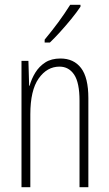

<svg xmlns="http://www.w3.org/2000/svg" viewBox="-20 -784 458 804"><path d="M233 -539Q289 -539 319.5 -499Q350 -459 350 -373V0H313V-362Q313 -438 290.5 -471.5Q268 -505 229 -505Q177 -505 142 -455.5Q107 -406 107 -305V0H70V-529H99L102 -425H104Q112 -454 128 -480Q144 -506 169.5 -522.5Q195 -539 233 -539ZM317 -756Q301 -732 278.5 -704.5Q256 -677 232 -650.5Q208 -624 189 -606H167V-618Q200 -658 225 -692Q250 -726 274 -764H317Z"/></svg>

Font: Noto Sans Gujarati ExtraCondensed ExtraLight
Style: Regular
Weight: 200
Width: 2
Designer: Jelle Bosma - Monotype Design Team, Universal Thirst
Foundry: Monotype Imaging Inc.
Version: Version 2.106; ttfautohint (v1.8.4.7-5d5b)